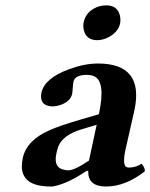

<svg xmlns="http://www.w3.org/2000/svg" viewBox="-20 -678 554 708"><path d="M288.6 -596.2Q296.9 -634.3 335.4 -650.9Q352.1 -658.2 372.1 -658.2Q413.6 -658.2 422.4 -619.6Q425.3 -605.5 422.9 -591.8Q416.5 -561 381.8 -541.5Q360.8 -530.3 338.9 -529.8Q298.3 -529.8 289.1 -566.9Q285.6 -581.5 288.6 -596.2ZM305.7 -48.3 299.3 -47.9Q232.9 -2.9 181.2 8.3Q172.4 10.3 167 9.8Q60.1 9.8 60.5 -65.9Q61 -80.1 64 -95.2Q77.6 -160.2 162.6 -197.8Q199.7 -214.4 272.9 -235.8L344.7 -256.8Q371.6 -382.3 323.2 -398.4Q313.5 -401.9 298.3 -401.9Q259.3 -401.4 251.5 -379.4Q249.5 -373.5 247.1 -339.8Q246.6 -335 246.1 -332Q240.2 -304.7 204.6 -291.5Q189 -286.1 173.8 -285.6Q123.5 -287.1 132.8 -336.4Q144 -389.2 234.9 -422.9Q291.5 -443.8 341.3 -443.8Q511.2 -443.8 476.1 -273.4Q475.6 -271.5 475.6 -271L442.9 -127Q430.2 -68.4 447.3 -61.5Q451.7 -60.1 456.5 -60.1Q481 -60.5 502 -74.2Q516.1 -58.1 513.7 -45.9Q441.9 9.8 371.1 9.8Q305.2 9.8 305.2 -44.9Q305.7 -46.9 305.7 -48.3ZM336.4 -217.8 280.8 -201.2Q211.4 -180.2 194.8 -137.2Q190.9 -126.5 187.5 -109.9Q176.3 -56.2 222.7 -50.8Q227.5 -50.3 232.4 -49.8Q256.3 -50.8 308.1 -85.9Z"/></svg>

Font: Linux Libertine Slanted O
Style: Bold Slanted
Weight: 700
Designer: Philipp H. Poll
Foundry: Philipp H. Poll
Version: Version 5.0.0